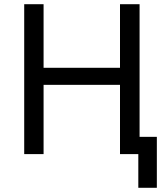

<svg xmlns="http://www.w3.org/2000/svg" viewBox="-20 -732 789 912"><path d="M637 160V0H550V-329H187V0H95V-712H187V-410H550V-712H643V-82H725V160Z"/></svg>

Font: CST
Style: Regular
Weight: 400
Version: Version 1.00